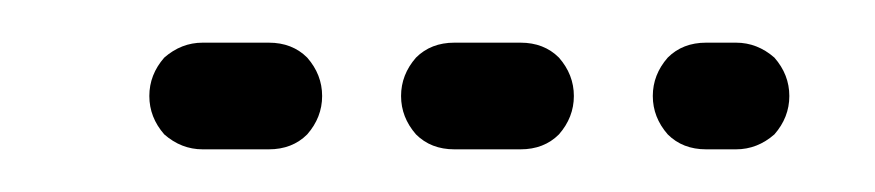

<svg xmlns="http://www.w3.org/2000/svg" viewBox="-20 -187 410 90"><path d="M50 -142Q50 -152 57 -160Q65 -167 75 -167H106Q117 -167 124 -160Q131 -152 131 -142Q131 -132 124 -124Q117 -117 106 -117H75Q65 -117 57 -124Q50 -132 50 -142ZM249 -142Q249 -152 242 -160Q235 -167 224 -167H193Q182 -167 175 -160Q168 -152 168 -142Q168 -132 175 -124Q182 -117 193 -117H224Q235 -117 242 -124Q249 -132 249 -142ZM350 -142Q350 -152 343 -160Q335 -167 325 -167H311Q300 -167 293 -160Q286 -152 286 -142Q286 -132 293 -124Q300 -117 311 -117H325Q335 -117 343 -124Q350 -132 350 -142Z"/></svg>

Font: FRB American Cursive Guidelines Dashed Black
Style: Bold Italic
Weight: 900
Italic angle: -25°
Version: Version 2.0;Modular Font Editor K font №1